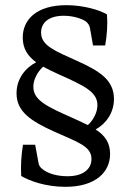

<svg xmlns="http://www.w3.org/2000/svg" viewBox="-20 -620 505 743"><path d="M62 61C92 79 155 103 233 103C350 103 406 46 406 -24C406 -68 386 -96 350 -119C390 -141 421 -183 421 -237C421 -310 366 -345 279 -384C193 -423 139 -443 139 -494C139 -531 167 -559 227 -559C261 -559 294 -549 311 -538C321 -530 326 -522 328 -512L340 -444H387C394 -484 397 -524 394 -564C367 -581 303 -600 237 -600C119 -600 68 -542 68 -475C68 -432 87 -403 120 -379C79 -358 44 -316 44 -259C44 -188 99 -152 189 -111C281 -70 334 -54 334 -5C334 35 301 62 241 62C202 62 166 52 145 35C134 27 130 18 129 10L116 -60H69C62 -19 60 21 62 61ZM260 -164C160 -208 109 -233 109 -284C109 -312 125 -342 147 -362C165 -352 186 -342 208 -332C307 -288 357 -264 357 -213C357 -186 342 -156 320 -136C302 -145 282 -154 260 -164Z"/></svg>

Font: Yrsa
Style: Regular
Weight: 400
Designer: Anna Giedrys (Yrsa+Rasa design), David Brezina (Yrsa art-direction, Rasa art-direction, design)
Foundry: Rosetta Type Foundry
Version: Version 1.001;PS 1.1;hotconv 1.0.88;makeotf.lib2.5.647800